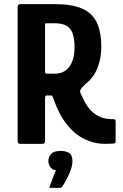

<svg xmlns="http://www.w3.org/2000/svg" viewBox="-20 -693 592 925"><path d="M78 0Q65 0 65 -12V-660Q65 -673 78 -673H247Q325 -673 373.5 -652.5Q422 -632 445 -587Q468 -542 468 -465Q468 -411 449 -364Q430 -317 389 -286Q375 -273 368.5 -262Q362 -251 373 -234Q381 -215 391 -197.5Q401 -180 413 -166Q425 -152 440 -142Q456 -131 476 -125Q496 -119 523 -119Q532 -119 534.5 -117Q537 -115 537 -104V-12Q537 -6 535 -4Q533 -2 523 -1Q513 0 489 0Q448 0 413.5 -12Q379 -24 351 -45Q326 -64 304.5 -90.5Q283 -117 267 -148Q251 -179 239 -213Q238 -215 235 -224Q232 -233 226 -233H203Q197 -233 197 -218V-12Q197 0 183 0ZM197 -346Q197 -342 199 -340Q201 -338 205 -338H245Q289 -338 314 -371.5Q339 -405 339 -464Q339 -513 327.5 -538Q316 -563 294.5 -572Q273 -581 242 -581H205Q200 -581 198.5 -580Q197 -579 197 -572ZM329 83Q329 103 320.5 126.5Q312 150 300.5 171.5Q289 193 280 206Q276 212 269 212Q258 212 246.5 212Q235 212 225 212Q218 212 218 209.5Q218 207 222 198Q227 186 235 163.5Q243 141 250 128Q231 125 222 111Q213 97 213 84Q213 63 226.5 48.5Q240 34 272 34Q296 34 312.5 43.5Q329 53 329 83Z"/></svg>

Font: Glory
Style: Bold
Weight: 700
Designer: Robert Leuschke
Foundry: Robert Leuschke
Version: Version 1.011